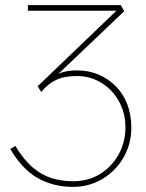

<svg xmlns="http://www.w3.org/2000/svg" viewBox="-20 -720 569 750"><path d="M20 -138 40 -150Q73 -95 109 -65Q145 -35 184 -23.5Q223 -12 266 -12Q325 -12 371 -40.5Q417 -69 443.5 -117Q470 -165 470 -222Q470 -279 444.5 -324.5Q419 -370 376 -396.5Q333 -423 280 -423Q259 -423 236.5 -419.5Q214 -416 190 -403Q166 -390 141 -361L127 -383L444 -687V-678H89V-700H452L465 -676L175 -400L165 -406Q191 -425 216.5 -435Q242 -445 280 -445Q327 -445 365.5 -428.5Q404 -412 433 -382.5Q462 -353 477.5 -312Q493 -271 493 -222Q493 -158 463 -105.5Q433 -53 381 -21.5Q329 10 264 10Q190 10 129 -23.5Q68 -57 20 -138Z"/></svg>

Font: Mach Thin
Style: Regular
Weight: 250
Version: Version 1.002